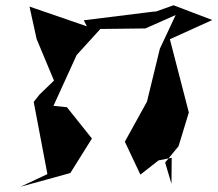

<svg xmlns="http://www.w3.org/2000/svg" viewBox="-20 -698 826 729"><path d="M631 0 607 -81 658 -143 697 -271 625 -549 786 -622 639 -678 560 -650 572 -655 298 -621 310 -598 92 -673 119 -550 185 -392 130 -339 108 -311 160 -37 58 11 247 -41 329 -172 234 -291 183 -296 271 -489 361 -588 532 -590 647 -641 587 -513 538 -312 454 -160 513 -35 582 -89 632 -99Z"/></svg>

Font: Asimov Silicon
Style: Regular
Weight: 400
Designer: Google
Version: Version 2.000980; 2014